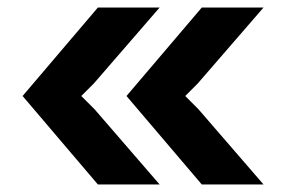

<svg xmlns="http://www.w3.org/2000/svg" viewBox="-20 -490 780 510"><path d="M240 -470H404L229 -268L196 -235L231 -200L404 0H240L40 -235ZM316 -235 516 -470H680L505 -268L472 -235L507 -200L680 0H516Z"/></svg>

Font: Kreadon
Style: Bold
Weight: 700
Designer: Reiya WATANABE
Foundry: StudioGnu
Version: Version 1.003; ttfautohint (v1.8.4.7-5d5b);gftools[0.9.32]